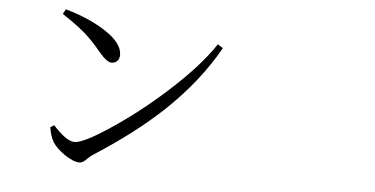

<svg xmlns="http://www.w3.org/2000/svg" viewBox="-47 -753 1594 816"><g transform="rotate(5 750.0 -345.0)"><path d="M317.4 -23.4Q291 -23.4 252 -49.8Q217.8 -74.2 201.2 -98.6Q185.5 -126 180.7 -162.1L196.3 -171.9Q253.9 -108.4 288.1 -108.4Q326.2 -108.4 438.5 -183.6Q553.7 -259.8 666 -361.3Q794.9 -477.5 859.4 -575.2L881.8 -560.5Q798.8 -413.1 662.1 -283.2Q542 -169.9 369.1 -59.6Q361.3 -54.7 349.6 -43Q331.1 -23.4 317.4 -23.4ZM415 -458Q395.5 -458 361.3 -499Q325.2 -543 291 -573.2Q253.9 -605.5 191.4 -646.5L203.1 -667Q299.8 -639.6 368.2 -596.7Q449.2 -545.9 449.2 -494.1Q449.2 -477.5 439.9 -467.8Q430.7 -458 415 -458Z"/></g></svg>

Font: Bpmf GenYo Min R
Style: R
Weight: 400
Foundry: But Ko
Version: Version 1.320